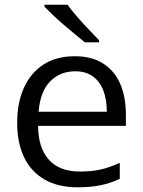

<svg xmlns="http://www.w3.org/2000/svg" viewBox="-20 -786 609 816"><path d="M298 -547Q370 -547 418.5 -516Q467 -485 491 -429.5Q515 -374 515 -298V-251H142Q142 -159 187 -108Q232 -57 319 -57Q368 -57 405.5 -65Q443 -73 489 -94V-26Q451 -8 409 1Q367 10 310 10Q227 10 169.5 -23Q112 -56 82.5 -117.5Q53 -179 53 -264Q53 -349 81.5 -412.5Q110 -476 164.5 -511.5Q219 -547 298 -547ZM300 -483Q235 -483 193 -440Q151 -397 144 -311H434Q434 -362 419.5 -400.5Q405 -439 375 -461Q345 -483 300 -483ZM267 -766Q282 -745 306 -717Q330 -689 356 -662Q382 -635 401 -615V-606H341Q321 -622 297.5 -641.5Q274 -661 250 -681.5Q226 -702 205 -722Q184 -742 169 -758V-766Z"/></svg>

Font: Noto Sans Hebrew Thin
Style: Regular
Weight: 400
Version: Version 3.001